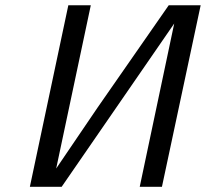

<svg xmlns="http://www.w3.org/2000/svg" viewBox="-20 -714 787 734"><path d="M94.2 0 241.2 -693.8H327.1L194.8 -69.8L354 -304.2L625 -693.8H747.1L599.1 0H514.2L646 -624L215.8 0Z"/></svg>

Font: CMU Sans Serif
Style: Oblique
Weight: 500
Italic angle: -12°
Version: Version 0.7.0